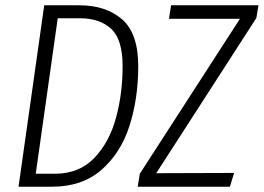

<svg xmlns="http://www.w3.org/2000/svg" viewBox="-20 -705 996 725"><path d="M502 -455Q502 -333 469 -230Q436 -127 363 -63.5Q290 0 177 0H50L147 -685H280Q380 -685 441 -632Q502 -579 502 -455ZM198 -636 115 -49H188Q279 -49 336 -108.5Q393 -168 418 -260Q443 -352 443 -455Q443 -556 400 -596Q357 -636 282 -636ZM500 0 508 -49 886 -634H618L626 -685H956L948 -637L570 -51L864 -52L848 0Z"/></svg>

Font: Fira Sans Extra Condensed Light
Style: Italic
Weight: 300
Width: 3
Italic angle: -8°
Designer: Carrois Corporate & Edenspiekermann AG
Foundry: Carrois Corporate GbR & Edenspiekermann AG
Version: Version 4.203